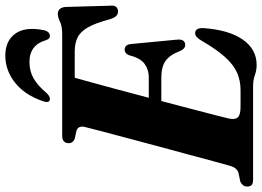

<svg xmlns="http://www.w3.org/2000/svg" viewBox="-157 -799 962 704"><g transform="rotate(-90 324.0 -447.0)"><path d="M359.5 0H16Q2 0 -3 -6Q-8 -12 -8 -21.5Q-8 -31 -2.5 -37.5Q3 -44 10.5 -47L42 -53.5Q61 -59 68 -84.5Q73.5 -103 84.5 -144.5Q95.5 -186 110.2 -240.2Q125 -294.5 140.8 -353Q156.5 -411.5 170.8 -465.5Q185 -519.5 195.8 -559.8Q206.5 -600 210.5 -617Q216 -641.5 196.5 -647.5L166 -654.5Q151 -661.5 151 -675Q151 -700 178.5 -700H551Q580 -700 596.2 -708Q612.5 -716 625 -716Q647.5 -716 650.5 -688.5L655 -526.5Q658.5 -498.5 637.5 -495.5Q627 -494 619.2 -500.2Q611.5 -506.5 605.5 -525Q592 -576.5 576.2 -604.5Q560.5 -632.5 539.2 -643.2Q518 -654 487 -654H391Q386.5 -638 375 -596.8Q363.5 -555.5 348.5 -499.2Q333.5 -443 317.5 -382.5H393.5Q420.5 -382.5 442 -398Q463.5 -413.5 473.5 -455Q480.5 -471 493.5 -471Q512 -471 514.5 -448.5L530.5 -280.5Q534 -249.5 511.5 -249Q498 -248.5 489.5 -266.5Q475 -305 453 -320.8Q431 -336.5 391 -336.5H305.5Q290.5 -279.5 277 -228Q263.5 -176.5 254 -139.5Q244.5 -102.5 241.5 -89.5Q236.5 -66.5 245.5 -56.2Q254.5 -46 284 -46H346Q381 -46 410 -59Q439 -72 466.8 -102.8Q494.5 -133.5 526 -187.5Q540 -212.5 554 -212.5Q574 -212.5 573 -183Q566.5 -89 531 -38Q495.5 13 438 13Q418 13 400.2 6.5Q382.5 0 359.5 0ZM448.5 -820Q414.5 -820 388 -804.5Q361.5 -789 336 -758.5Q323.5 -745 314 -745Q296 -745 305 -770.5Q327.5 -837 372.8 -872.8Q418 -908.5 472 -908.5Q525.5 -908.5 552 -872.8Q578.5 -837 566 -770.5Q561.5 -745 543.5 -745Q534 -745 529 -758.5Q511.5 -820 448.5 -820Z"/></g></svg>

Font: Fraunces 144pt Soft
Style: Bold Italic
Weight: 700
Italic angle: -16°
Version: Version 1.000;[b76b70a41]